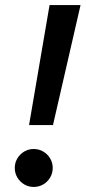

<svg xmlns="http://www.w3.org/2000/svg" viewBox="-20 -740 346 768"><path d="M178.2 -719.7H302.2L191.9 -239.7H96.2ZM39.1 -68.4Q39.1 -88.9 49.3 -106.2Q59.6 -123.5 76.9 -133.8Q94.2 -144 114.7 -144Q135.7 -144 153.1 -133.8Q170.4 -123.5 180.7 -106.2Q190.9 -88.9 190.9 -68.4Q190.9 -47.4 180.7 -30Q170.4 -12.7 153.1 -2.4Q135.7 7.8 114.7 7.8Q94.2 7.8 76.9 -2.4Q59.6 -12.7 49.3 -30Q39.1 -47.4 39.1 -68.4Z"/></svg>

Font: Reddit Sans Vanilla SemiBold
Style: Italic
Weight: 600
Italic angle: -11.25°
Designer: Stephen Hutchings
Version: Version 1.013